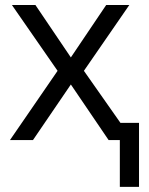

<svg xmlns="http://www.w3.org/2000/svg" viewBox="-20 -556 591 762"><path d="M455.6 0H411.1L261.2 -220.7L110.8 0H19.5L208.5 -274.9L27.3 -536.1H120.6L261.2 -328.1L401.4 -536.1H493.2L313 -274.9L458 -68.4H531.7V185.5H455.6Z"/></svg>

Font: Viking Open Sans
Style: Regular
Weight: 400
Foundry: Ascender Corporation
Version: Version 2.001